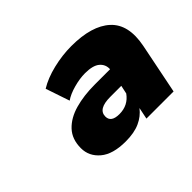

<svg xmlns="http://www.w3.org/2000/svg" viewBox="-82 -887 605 605"><g transform="rotate(-45 221.0 -584.0)"><path d="M283 -422 291 -461Q275 -440 249.5 -428.5Q224 -417 186 -417Q129 -417 100 -441.5Q71 -466 71 -502Q71 -542 94 -566.5Q117 -591 156 -602Q195 -613 244 -613H312Q313 -634 297.5 -647Q282 -660 247 -660Q224 -660 196.5 -652.5Q169 -645 152 -633L125 -713Q154 -731 195.5 -741Q237 -751 277 -751Q368 -751 411 -711.5Q454 -672 438 -591L404 -422ZM294 -523 300 -551H251Q196 -551 196 -518Q196 -492 233 -492Q272 -492 294 -523Z"/></g></svg>

Font: Montserrat ExtraBold
Style: Italic
Weight: 800
Italic angle: -11.3°
Designer: Julieta Ulanovsky
Foundry: Julieta Ulanovsky
Version: Version 9.000; ttfautohint (v1.8.4.7-5d5b)